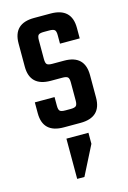

<svg xmlns="http://www.w3.org/2000/svg" viewBox="-112 -543 551 826"><g transform="rotate(-15 164.0 -129.5)"><path d="M207 -98.1V-179.2Q207 -196.8 200.9 -202.4Q194.8 -208 176.8 -208H126Q33.2 -208 33.2 -295.9V-398.9Q33.2 -487.8 126 -487.8H199.2Q293 -487.8 293 -398.9V-352.1H205.1V-390.1Q205.1 -407.7 199 -413.3Q192.9 -418.9 174.8 -418.9H150.9Q132.8 -418.9 127 -413.3Q121.1 -407.7 121.1 -390.1V-306.2Q121.1 -288.1 127 -282.5Q132.8 -276.9 150.9 -276.9H203.1Q294.9 -276.9 294.9 -188V-87.9Q294.9 0 202.1 0H127.9Q35.2 0 35.2 -87.9V-136.2H123V-98.1Q123 -80.1 128.9 -74.5Q134.8 -68.8 152.8 -68.8H176.8Q194.8 -68.8 200.9 -74.7Q207 -80.6 207 -98.1ZM126 49.8H224.1V99.1L158.2 229H126Z"/></g></svg>

Font: Teko
Style: Regular
Weight: 400
Designer: Manushi Parikh, Jonny Pinhorn
Foundry: Indian Type Foundry
Version: Version 2.000;PS 1.0;hotconv 1.0.79;makeotf.lib2.5.61930